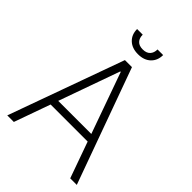

<svg xmlns="http://www.w3.org/2000/svg" viewBox="-252 -997 1110 1110"><g transform="rotate(45 303.0 -442.0)"><path d="M19.5 0 274.4 -707H332L587.9 0H534.2L455.1 -221.7H152.3L73.2 0ZM439 -267.6 305.7 -641.6H301.8L168.5 -267.6ZM303.7 -784.2Q254.9 -784.2 226.1 -811.5Q197.3 -838.9 197.3 -883.8H243.2Q243.2 -855.5 258.3 -839.4Q273.4 -823.2 303.7 -823.2Q333.5 -823.2 348.9 -839.6Q364.3 -856 364.3 -883.8H410.2Q410.2 -838.9 381.3 -811.5Q352.5 -784.2 303.7 -784.2Z"/></g></svg>

Font: Pretendard JP ExtraLight
Style: Regular
Weight: 200
Designer: Base glyphs from Inter by Rasmus Andersson; Hangeul glyphs from Noto Sans CJK(Source Han Sans) by Jang Soo-young and Kan
Foundry: Kil Hyung-jin
Version: Version 1.309